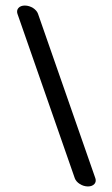

<svg xmlns="http://www.w3.org/2000/svg" viewBox="-20 -672 402 692"><path d="M42.8 -622.5 249.6 -29.5C255.2 -13.7 276.1 0 297 0C317.9 0 329.2 -13.9 323.7 -29.5C323.7 -29.5 117.2 -622.3 116.9 -622.5C111.4 -638.3 90.4 -652 69.5 -652C48.6 -652 37.7 -638.3 42.8 -622.5Z"/></svg>

Font: Hi.
Style: Tall Regular
Weight: 400
Designer: Mew Too, Robert Jablonski
Foundry: Cannot Into Space Fonts
Version: Version 1.996